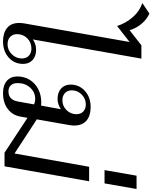

<svg xmlns="http://www.w3.org/2000/svg" viewBox="92 -1110 1009 1271"><g transform="rotate(90 596.5 -474.5)"><path d="M113 -97Q113 -113 116 -131L239 -828L133 -745Q115 -803 74 -849.5Q33 -896 -19 -912L51 -959Q90 -941 119 -906.5Q148 -872 161 -828L261 -906H349L222 -187Q233 -196 251.5 -202.5Q270 -209 290 -209Q333 -209 358.5 -185.5Q384 -162 384 -123Q384 -65 342 -27.5Q300 10 235 10Q179 10 146 -17Q113 -44 113 -97ZM348 -115Q348 -144 330 -161Q312 -178 282 -178Q242 -178 214.5 -150.5Q187 -123 187 -83Q187 -55 205 -37.5Q223 -20 254 -20Q292 -20 320 -48Q348 -76 348 -115Z M1161 -560 1062 0H972L741 -152L733 -106Q724 -53 682.5 -21.5Q641 10 577 10Q525 10 496 -15.5Q467 -41 467 -85Q467 -130 489 -166Q511 -202 550 -222.5Q589 -243 638 -243Q653 -243 660 -242L684 -373Q671 -364 653 -357.5Q635 -351 617 -351Q573 -351 547 -374.5Q521 -398 521 -438Q521 -494 563 -532Q605 -570 669 -570Q728 -570 760 -542Q792 -514 792 -462Q792 -447 789 -429L751 -213Q759 -209 763 -206L977 -66L1065 -560ZM717 -476Q717 -504 699.5 -521Q682 -538 652 -538Q614 -538 586.5 -510.5Q559 -483 559 -445Q559 -417 577 -400Q595 -383 624 -383Q663 -383 690 -410.5Q717 -438 717 -476ZM652 -195Q636 -203 615 -203Q571 -203 541 -169.5Q511 -136 511 -87Q511 -58 525.5 -42Q540 -26 566 -26Q622 -26 633 -89Z M1124 -874H1212L1175 -662H1087Z"/></g></svg>

Font: Fahkwang
Style: Italic
Weight: 400
Italic angle: -10°
Version: Version 1.000; ttfautohint (v1.6)